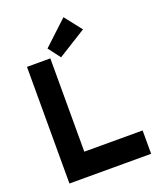

<svg xmlns="http://www.w3.org/2000/svg" viewBox="-161 -988 886 1083"><g transform="rotate(-20 281.5 -446.5)"><path d="M555.2 0H64.9V-700.2H205.1V-140.1H555.2ZM264.2 -685.1 209 -757.8 354 -893.1 434.1 -791Z"/></g></svg>

Font: Righteous
Style: Regular
Weight: 400
Version: Version 1.000